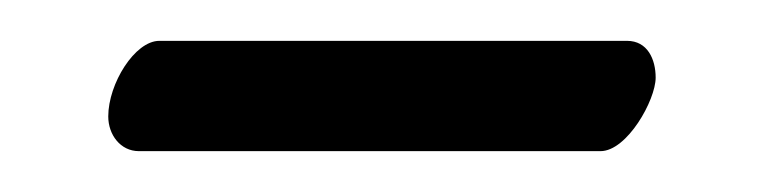

<svg xmlns="http://www.w3.org/2000/svg" viewBox="-20 -310 373 94"><path d="M274 -236C287 -236 301 -261 301 -272C301 -281 297 -290 287 -290H58C46 -290 33 -269 33 -253C33 -244 39 -236 48 -236Z"/></svg>

Font: Libertinus Sans
Style: Regular
Weight: 400
Designer: Philipp H. Poll, Khaled Hosny
Foundry: Caleb Maclennan
Version: Version 7.050;RELEASE